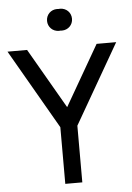

<svg xmlns="http://www.w3.org/2000/svg" viewBox="-61 -966 695 1011"><g transform="rotate(-5 287.0 -460.5)"><path d="M279.5 -805.5C282 -805.5 285 -805.5 287.5 -806C290 -805.5 292.5 -805.5 295 -805.5C328.5 -805.5 353.5 -831 353.5 -863C353.5 -896 328.5 -921 295 -921C292.5 -921 290 -921 287.5 -920.5C285 -921 282 -921 279.5 -921C246.5 -921 221.5 -896 221.5 -863C221.5 -831 246.5 -805.5 279.5 -805.5ZM287.5 -401.5 103.5 -720H0L242.5 -299.5V0H332.5V-299.5L574.5 -720H471Z"/></g></svg>

Font: Hauora Medium
Style: Regular
Weight: 500
Designer: Wayne Shih
Foundry: WCYS
Version: Version 1.001;hotconv 1.0.109;makeotfexe 2.5.65596